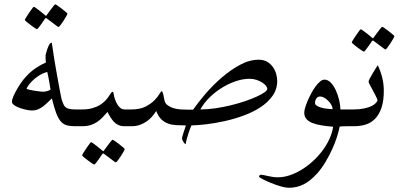

<svg xmlns="http://www.w3.org/2000/svg" viewBox="-20 -595 1900 905"><path d="M393.6 -40Q393.6 -32.2 392.6 -25.4Q391.6 -18.6 388.2 -12.7Q384.8 -6.8 377.7 -3.4Q370.6 0 358.4 0H335Q311 0 294.4 -4.6Q277.8 -9.3 265.9 -23.4Q253.9 -37.6 244.4 -63.2Q234.9 -88.9 224.6 -131.3Q215.3 -122.6 205.3 -112.8Q195.3 -103 184.1 -94.2Q172.9 -85.4 159.7 -79.8Q146.5 -74.2 129.9 -74.2Q122.1 -74.2 106.4 -77.1Q90.8 -80.1 75.2 -85.4Q59.6 -90.8 47.9 -98.6Q36.1 -106.4 36.1 -116.7Q36.1 -124.5 42.5 -139.4Q48.8 -154.3 58.3 -171.4Q67.9 -188.5 79.8 -205.6Q91.8 -222.7 103.5 -234.9Q124.5 -257.8 148.7 -274.2Q172.9 -290.5 196.3 -300.3Q195.8 -306.2 195.3 -312Q194.8 -317.9 194.8 -323.7Q194.8 -328.1 194.8 -332.3Q194.8 -336.4 196.3 -340.8Q202.1 -364.3 209.2 -379.2Q216.3 -394 223.6 -394Q224.1 -394 225.1 -387.2Q226.1 -380.4 228 -367.9Q230 -355.5 232.4 -338.9Q234.9 -322.3 237.8 -304.2Q242.2 -275.9 248 -245.1Q253.9 -214.4 258.5 -187.7Q263.2 -161.1 267.1 -142.3Q271 -123.5 272.9 -119.1Q276.9 -108.9 280 -101.8Q283.2 -94.7 289.1 -89.6Q294.9 -84.5 305.9 -81.8Q316.9 -79.1 335 -79.1H358.4Q370.6 -79.1 377.7 -75.7Q384.8 -72.3 388.2 -66.9Q391.6 -61.5 392.6 -54.7Q393.6 -47.9 393.6 -40ZM218.3 -172.9Q215.3 -190.4 211.4 -213.4Q207.5 -236.3 202.6 -255.9Q178.7 -249 160.4 -236.6Q142.1 -224.1 130.1 -211.7Q118.2 -199.2 111.8 -189.2Q105.5 -179.2 105.5 -177.2Q105.5 -175.3 116 -172.6Q126.5 -169.9 140.1 -167.7Q153.8 -165.5 166.5 -164.1Q179.2 -162.6 183.6 -162.6Q190.4 -162.6 200.9 -165.3Q211.4 -168 218.3 -172.9ZM297.9 -530.8Q297.9 -528.3 292.2 -518.1Q286.6 -507.8 279.3 -496.8Q272 -485.8 265.1 -476.8Q258.3 -467.8 255.9 -467.8Q254.4 -467.8 245.8 -473.9Q237.3 -480 227.5 -487.8Q216.3 -496.1 201.2 -507.3Q198.7 -509.8 196.8 -509.8Q194.8 -509.8 192.4 -507.3Q183.1 -493.2 175.3 -482.4Q168.5 -473.1 162.4 -465.3Q156.2 -457.5 154.3 -457.5Q152.3 -457.5 143.3 -463.6Q134.3 -469.7 124 -477.3Q113.8 -484.9 105.5 -491.9Q97.2 -499 97.2 -501Q97.2 -503.4 103.3 -513.2Q109.4 -522.9 116.9 -534.2Q124.5 -545.4 131.1 -554.2Q137.7 -563 139.2 -563Q142.1 -563 150.4 -556.6Q158.7 -550.3 168 -543.5Q178.7 -535.2 191.4 -524.4Q195.3 -520.5 196.8 -520.5Q198.7 -520.5 201.2 -525.4Q210.4 -538.6 219.2 -549.8Q226.1 -558.6 232.4 -566.7Q238.8 -574.7 240.2 -574.7Q242.2 -574.7 251.7 -568.4Q261.2 -562 271.2 -554Q281.2 -545.9 289.6 -539.1Q297.9 -532.2 297.9 -530.8Z M627.4 -40Q627.4 -32.2 626.5 -25.4Q625.5 -18.6 622.1 -12.7Q618.7 -6.8 611.6 -3.4Q604.5 0 592.3 0H567.9Q550.3 0 538.1 -5.6Q525.9 -11.2 515.6 -22Q508.8 -29.8 500.5 -42.7Q492.2 -55.7 486.8 -67.4Q475.6 -54.7 464.1 -42.5Q452.6 -30.3 438.7 -20.8Q424.8 -11.2 407.5 -5.6Q390.1 0 366.2 0H342.8Q330.6 0 323.7 -3.4Q316.9 -6.8 313.5 -12.7Q310.1 -18.6 309.1 -25.4Q308.1 -32.2 308.1 -40Q308.1 -47.9 309.1 -54.7Q310.1 -61.5 313.5 -66.9Q316.9 -72.3 324 -75.7Q331.1 -79.1 342.8 -79.1H366.2Q394.5 -79.1 415.8 -85.2Q437 -91.3 451.9 -100.8Q466.8 -110.4 476.6 -120.8Q486.3 -131.3 492.7 -140.9Q499 -150.4 503.2 -156.5Q507.3 -162.6 510.7 -162.6Q514.6 -162.6 515.9 -151.9Q517.1 -141.1 522 -127.4Q524.4 -119.6 528.6 -111.3Q532.7 -103 538.1 -95.7Q543.5 -88.4 550.8 -83.7Q558.1 -79.1 567.9 -79.1H592.3Q604.5 -79.1 611.6 -75.7Q618.7 -72.3 622.1 -66.9Q625.5 -61.5 626.5 -54.7Q627.4 -47.9 627.4 -40ZM567.9 107.4Q567.9 109.9 562.3 120.1Q556.6 130.4 549.3 141.4Q542 152.3 535.2 161.4Q528.3 170.4 525.9 170.4Q524.4 170.4 515.9 164.3Q507.3 158.2 497.6 150.4Q486.3 142.1 471.2 130.9Q468.8 128.4 466.8 128.4Q464.8 128.4 462.4 130.9Q453.1 145 445.3 155.8Q438.5 165 432.4 172.9Q426.3 180.7 424.3 180.7Q422.4 180.7 413.3 174.6Q404.3 168.5 394 160.9Q383.8 153.3 375.5 146.2Q367.2 139.2 367.2 137.2Q367.2 134.8 373.3 125Q379.4 115.2 387 104Q394.5 92.8 401.1 84Q407.7 75.2 409.2 75.2Q412.1 75.2 420.4 81.5Q428.7 87.9 438 94.7Q448.7 103 461.4 113.8Q465.3 117.7 466.8 117.7Q468.8 117.7 471.2 112.8Q480.5 99.6 489.3 88.4Q496.1 79.6 502.4 71.5Q508.8 63.5 510.3 63.5Q512.2 63.5 521.7 69.8Q531.2 76.2 541.3 84.2Q551.3 92.3 559.6 99.1Q567.9 106 567.9 107.4Z M1286.6 -213.4Q1286.6 -173.8 1264.6 -143.1Q1242.7 -112.3 1207.5 -89.4Q1172.4 -66.4 1128.4 -50.3Q1084.5 -34.2 1039.3 -24.2Q994.1 -14.2 952.9 -9.3Q911.6 -4.4 882.3 -3.9Q879.4 2 875.2 13.4Q871.1 24.9 866.9 37.8Q862.8 50.8 859.4 63.5Q856 76.2 855 84.5Q853 84.5 850.3 81.5Q847.7 78.6 844.7 74.2Q841.8 69.8 839.8 64.9Q837.9 60.1 837.9 57.1Q837.9 54.7 839.8 47.4Q841.8 40 844.7 31Q847.7 22 850.8 12.9Q854 3.9 856.4 -3.9Q832.5 -3.9 811 -5.1Q789.6 -6.3 772 -12.7Q754.4 -19 740.2 -32.7Q726.1 -46.4 716.3 -71.8Q707.5 -57.6 696 -44.7Q684.6 -31.7 670.2 -22Q655.8 -12.2 638.4 -6.1Q621.1 0 599.1 0H575.7Q563.5 0 556.6 -3.4Q549.8 -6.8 546.4 -12.7Q543 -18.6 542 -25.4Q541 -32.2 541 -40Q541 -47.9 542 -54.7Q543 -61.5 546.4 -66.9Q549.8 -72.3 556.9 -75.7Q564 -79.1 575.7 -79.1H599.1Q639.6 -79.1 665.8 -92.5Q691.9 -106 707.8 -122.1Q723.6 -138.2 731.2 -151.6Q738.8 -165 742.2 -165Q744.1 -165 746.1 -160.6Q748 -156.2 749.5 -150.1Q751 -144 752.2 -136.7Q753.4 -129.4 754.9 -123.5Q757.8 -107.9 769.8 -99.1Q781.7 -90.3 797.1 -85.4Q812.5 -80.6 830.6 -79.3Q848.6 -78.1 864.3 -78.1H890.1Q913.6 -111.8 948.5 -152.6Q983.4 -193.4 1024.9 -229.2Q1066.4 -265.1 1111.1 -289.3Q1155.8 -313.5 1199.7 -313.5Q1223.1 -313.5 1239.7 -303.5Q1256.3 -293.5 1266.8 -278.3Q1277.3 -263.2 1282 -245.8Q1286.6 -228.5 1286.6 -213.4ZM1239.7 -175.3Q1239.7 -183.1 1233.2 -191.2Q1226.6 -199.2 1215.1 -206.5Q1203.6 -213.9 1188.5 -218.8Q1173.3 -223.6 1155.3 -223.6Q1125.5 -223.6 1092.5 -212.6Q1059.6 -201.7 1028.1 -182.6Q996.6 -163.6 969.2 -137.2Q941.9 -110.8 924.3 -79.1Q959 -79.1 996.3 -84.7Q1033.7 -90.3 1068.6 -98.9Q1103.5 -107.4 1134.5 -117.9Q1165.5 -128.4 1189 -139.2Q1212.4 -149.9 1226.1 -159.4Q1239.7 -168.9 1239.7 -175.3Z M1675.3 -40Q1675.3 -32.2 1674.3 -25.4Q1673.3 -18.6 1669.9 -12.7Q1666.5 -6.8 1659.4 -3.4Q1652.3 0 1640.6 0H1615.7Q1608.9 0 1602.8 0.2Q1596.7 0.5 1591.8 0.5Q1585.9 1 1581.1 1.5Q1577.1 22.9 1568.1 51Q1559.1 79.1 1545.4 109.1Q1531.7 139.2 1514.4 168.2Q1497.1 197.3 1476.6 220.7Q1442.9 258.3 1410.6 274.2Q1378.4 290 1344.2 290Q1325.7 290 1301 282.7Q1276.4 275.4 1254.2 266.1Q1231.9 256.8 1216.6 248.8Q1201.2 240.7 1201.2 237.8Q1201.2 233.9 1203.9 231.2Q1206.5 228.5 1211.4 228.5Q1215.8 228.5 1223.9 230.5Q1231.9 232.4 1242.4 234.6Q1252.9 236.8 1264.9 238.8Q1276.9 240.7 1289.6 240.7Q1316.9 240.7 1345 231.4Q1373 222.2 1400.4 205.6Q1427.7 189 1452.6 166.7Q1477.5 144.5 1497.8 117.9Q1518.1 91.3 1531.7 62.3Q1545.4 33.2 1550.3 2.4Q1520 0 1494.9 -4.2Q1469.7 -8.3 1451.7 -15.6Q1433.6 -22.9 1423.8 -34.7Q1414.1 -46.4 1414.1 -64.9Q1414.1 -73.2 1418.5 -88.1Q1422.9 -103 1430.2 -120.1Q1437.5 -137.2 1447 -155Q1456.5 -172.9 1467 -187Q1477.5 -201.2 1488.3 -210.4Q1499 -219.7 1509.3 -219.7Q1525.9 -219.7 1539.8 -204.8Q1553.7 -189.9 1563.5 -168.2Q1573.2 -146.5 1578.9 -122.1Q1584.5 -97.7 1584.5 -79.1H1640.6Q1652.8 -79.1 1659.7 -75.7Q1666.5 -72.3 1669.9 -66.9Q1673.3 -61.5 1674.3 -54.7Q1675.3 -47.9 1675.3 -40ZM1547.9 -80.6Q1547.9 -89.4 1542.2 -99.9Q1536.6 -110.4 1527.6 -119.4Q1518.6 -128.4 1508.5 -134.3Q1498.5 -140.1 1489.3 -140.1Q1476.6 -140.1 1470.7 -130.4Q1464.8 -120.6 1464.8 -107.9Q1464.8 -99.1 1485.4 -90.6Q1505.9 -82 1547.9 -80.6Z M1789.1 -167.5Q1789.1 -119.1 1778.1 -86.9Q1767.1 -54.7 1748 -35.2Q1729 -15.6 1703.4 -7.8Q1677.7 0 1647.5 0H1624Q1611.8 0 1605 -3.4Q1598.1 -6.8 1594.7 -12.7Q1591.3 -18.6 1590.3 -25.4Q1589.4 -32.2 1589.4 -40Q1589.4 -47.9 1590.3 -54.7Q1591.3 -61.5 1594.7 -66.9Q1598.1 -72.3 1605.2 -75.7Q1612.3 -79.1 1624 -79.1H1647.5Q1674.8 -79.1 1696 -83.7Q1717.3 -88.4 1731.9 -95.2Q1745.1 -102.1 1752.2 -110.1Q1759.3 -118.2 1759.3 -122.6Q1759.3 -126.5 1752.7 -139.4Q1746.1 -152.3 1738.5 -167Q1731 -181.6 1724.1 -193.8Q1717.3 -206.1 1717.3 -209.5Q1717.3 -213.9 1723.4 -225.6Q1729.5 -237.3 1737.1 -250Q1744.6 -262.7 1751.7 -273.9Q1758.8 -285.2 1760.7 -287.6Q1775.4 -255.9 1782.2 -226.8Q1789.1 -197.8 1789.1 -167.5ZM1838.9 -424.8Q1838.9 -422.4 1833.3 -412.1Q1827.6 -401.9 1820.3 -390.9Q1813 -379.9 1806.2 -370.8Q1799.3 -361.8 1796.9 -361.8Q1795.4 -361.8 1786.9 -367.9Q1778.3 -374 1768.6 -381.8Q1757.3 -390.1 1742.2 -401.4Q1739.7 -403.8 1737.8 -403.8Q1735.8 -403.8 1733.4 -401.4Q1724.1 -387.2 1716.3 -376.5Q1709.5 -367.2 1703.4 -359.4Q1697.3 -351.6 1695.3 -351.6Q1693.4 -351.6 1684.3 -357.7Q1675.3 -363.8 1665 -371.3Q1654.8 -378.9 1646.5 -386Q1638.2 -393.1 1638.2 -395Q1638.2 -397.5 1644.3 -407.2Q1650.4 -417 1658 -428.2Q1665.5 -439.5 1672.1 -448.2Q1678.7 -457 1680.2 -457Q1683.1 -457 1691.4 -450.7Q1699.7 -444.3 1709 -437.5Q1719.7 -429.2 1732.4 -418.5Q1736.3 -414.6 1737.8 -414.6Q1739.7 -414.6 1742.2 -419.4Q1751.5 -432.6 1760.3 -443.8Q1767.1 -452.6 1773.4 -460.7Q1779.8 -468.8 1781.2 -468.8Q1783.2 -468.8 1792.7 -462.4Q1802.2 -456.1 1812.3 -448Q1822.3 -439.9 1830.6 -433.1Q1838.9 -426.3 1838.9 -424.8Z"/></svg>

Font: Kitab
Style: Regular
Weight: 400
Designer: SIL International
Foundry: Khaled Hosny
Version: Version 1.000